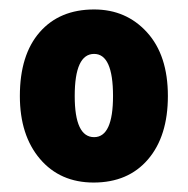

<svg xmlns="http://www.w3.org/2000/svg" viewBox="-20 -793 397 406"><path d="M335 -590Q335 -505 293 -456Q251 -407 178 -407Q107 -407 64.5 -457Q22 -507 22 -590Q22 -677 64 -725Q106 -773 179 -773Q247 -773 291 -724.5Q335 -676 335 -590ZM138 -590Q138 -503 179 -503Q219 -503 219 -590Q219 -679 179 -679Q138 -679 138 -590Z"/></svg>

Font: Noto Sans Tamil UI Condensed Black
Style: Regular
Weight: 900
Width: 3
Designer: Jelle Bosma - Monotype Design Team
Foundry: Monotype Imaging Inc.
Version: Version 2.004; ttfautohint (v1.8.4.7-5d5b)